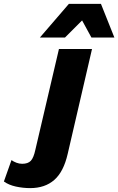

<svg xmlns="http://www.w3.org/2000/svg" viewBox="-186 -752 608 987"><path d="M-31 215Q-68 215 -104.5 207Q-141 199 -166 181L-127 71Q-116 79 -101.5 84.5Q-87 90 -72 90Q-42 90 -27.5 74.5Q-13 59 -4 17L117 -500H287L162 39Q141 131 93 173Q45 215 -31 215ZM19 -559 168 -732H333L402 -559H284L236 -647L148 -559Z"/></svg>

Font: Work Sans
Style: Bold Italic
Weight: 700
Italic angle: -13°
Designer: Wei Huang
Foundry: Wei Huang
Version: Version 2.010; ttfautohint (v1.8.3)